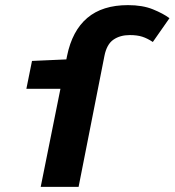

<svg xmlns="http://www.w3.org/2000/svg" viewBox="-20 -730 682 750"><path d="M139 0 242 -512Q262 -610 321 -660Q380 -710 480 -710Q537 -710 577.5 -693.5Q618 -677 642 -659L577 -566Q556 -580 536 -586.5Q516 -593 487 -593Q449 -593 423 -575Q397 -557 388 -512L287 0ZM83 -383 105 -492 240 -498H313L291 -383Z"/></svg>

Font: Source Code Pro ExtraLight ExtraBold
Style: Italic
Weight: 800
Italic angle: -11°
Monospace: yes
Version: Version 1.016;hotconv 1.0.116;makeotfexe 2.5.65601